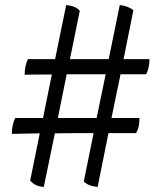

<svg xmlns="http://www.w3.org/2000/svg" viewBox="-20 -735 641 763"><path d="M459 -440 423 -266H534Q534 -247 531.5 -234Q529 -221 521 -206H425H411L368 8Q329 4 313 -14L352 -206Q240 -206 198 -205L154 8Q117 5 100 -18L138 -205L27 -203Q27 -237 40 -266H151L186 -439Q111 -439 78 -438Q78 -473 91 -500H199L243 -715Q282 -711 297 -692L258 -500H412L456 -715Q474 -713 488.5 -707Q503 -701 510 -694L471 -500H574Q574 -465 561 -440H490ZM400 -440H245L210 -266H364Z"/></svg>

Font: Vollkorn SC SemiBold
Style: Regular
Weight: 600
Designer: Friedrich Althausen
Foundry: Friedrich Althausen
Version: Version 4.015